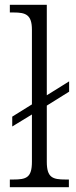

<svg xmlns="http://www.w3.org/2000/svg" viewBox="-20 -780 315 800"><path d="M21 0H267V-32H253C199 -32 175 -40 175 -106V-340L268 -398V-441L175 -383V-760H21V-728H37C87 -728 113 -719 113 -656V-345L31 -294V-253L113 -303V-106C113 -40 90 -32 35 -32H21Z"/></svg>

Font: Noto Serif Myanmar SemiCondensed Light
Style: Regular
Weight: 300
Width: 4
Designer: Ben Mitchell and the Monotype Design Team
Foundry: Monotype Imaging Inc.
Version: Version 2.106